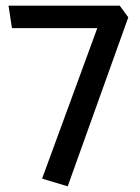

<svg xmlns="http://www.w3.org/2000/svg" viewBox="-20 -586 491 675"><path d="M218 69 431 -525 401 -566H10L22 -487H322L128 42Z"/></svg>

Font: Catamaran Medium
Style: Regular
Weight: 500
Designer: Pria Ravichandran
Version: Version 2.000